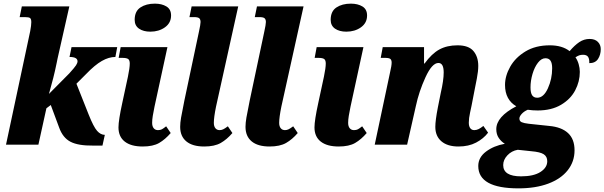

<svg xmlns="http://www.w3.org/2000/svg" viewBox="-20 -795 3321 1055"><path d="M453 -388 400 -335 467 -166Q494 -98 513.5 -76Q533 -54 556 -54L543 5H492Q410 6 367.5 -16Q325 -38 305 -94L259 -218L235 -200L191 0H13L146 -624Q152 -656 152 -673Q152 -691 145 -696Q138 -701 117 -701H88L100 -760H361L296 -472Q294 -466 292 -452Q282 -403 272.5 -366Q263 -329 249 -279L361 -392Q390 -424 398 -436.5Q406 -449 406 -458Q406 -482 362 -482L373 -536H624L614 -482Q578 -482 539.5 -460Q501 -438 453 -388Z M720 -686Q720 -733 751.5 -754Q783 -775 831 -775Q869 -775 894.5 -759.5Q920 -744 920 -710Q920 -669 886.5 -645Q853 -621 806 -621Q768 -621 744 -637.5Q720 -654 720 -686ZM631 -95Q631 -134 652 -230L683 -374Q693 -422 693 -446Q693 -464 684.5 -470.5Q676 -477 652 -477H632L643 -536H900L829 -209Q823 -180 819.5 -158.5Q816 -137 816 -120Q816 -101 824.5 -90.5Q833 -80 848 -80Q861 -80 869.5 -84.5Q878 -89 893 -101L918 -64Q888 -29 854.5 -9.5Q821 10 764 10Q700 10 665.5 -17Q631 -44 631 -95Z M970 -98Q970 -120 975 -149Q980 -178 993 -242L1073 -620Q1082 -661 1082 -674Q1082 -688 1075 -694.5Q1068 -701 1046 -701H1021L1033 -760H1289L1167 -209Q1155 -150 1155 -120Q1155 -101 1163.5 -90.5Q1172 -80 1187 -80Q1197 -80 1206.5 -84.5Q1216 -89 1232 -101L1257 -64Q1227 -29 1193 -9.5Q1159 10 1102 10Q1038 10 1004 -18Q970 -46 970 -98Z M1329 -98Q1329 -120 1334 -149Q1339 -178 1352 -242L1432 -620Q1441 -661 1441 -674Q1441 -688 1434 -694.5Q1427 -701 1405 -701H1380L1392 -760H1648L1526 -209Q1514 -150 1514 -120Q1514 -101 1522.5 -90.5Q1531 -80 1546 -80Q1556 -80 1565.5 -84.5Q1575 -89 1591 -101L1616 -64Q1586 -29 1552 -9.5Q1518 10 1461 10Q1397 10 1363 -18Q1329 -46 1329 -98Z M1797 -686Q1797 -733 1828.5 -754Q1860 -775 1908 -775Q1946 -775 1971.5 -759.5Q1997 -744 1997 -710Q1997 -669 1963.5 -645Q1930 -621 1883 -621Q1845 -621 1821 -637.5Q1797 -654 1797 -686ZM1708 -95Q1708 -134 1729 -230L1760 -374Q1770 -422 1770 -446Q1770 -464 1761.5 -470.5Q1753 -477 1729 -477H1709L1720 -536H1977L1906 -209Q1900 -180 1896.5 -158.5Q1893 -137 1893 -120Q1893 -101 1901.5 -90.5Q1910 -80 1925 -80Q1938 -80 1946.5 -84.5Q1955 -89 1970 -101L1995 -64Q1965 -29 1931.5 -9.5Q1898 10 1841 10Q1777 10 1742.5 -17Q1708 -44 1708 -95Z M2372 -98Q2372 -133 2386 -205L2402 -285Q2418 -354 2418 -397Q2418 -449 2389 -449Q2354 -449 2318 -370.5Q2282 -292 2265 -212L2217 0H2039L2123 -396Q2132 -434 2132 -451Q2132 -465 2125 -471Q2118 -477 2096 -477H2072L2083 -536H2310V-446H2313Q2352 -500 2394 -523Q2436 -546 2494 -546Q2555 -546 2581.5 -514.5Q2608 -483 2608 -433Q2608 -404 2600 -362.5Q2592 -321 2590 -312L2571 -214Q2570 -208 2563 -176.5Q2556 -145 2556 -121Q2556 -101 2564 -90.5Q2572 -80 2586 -80Q2598 -80 2609.5 -85.5Q2621 -91 2636 -103L2662 -66Q2637 -33 2596 -11.5Q2555 10 2499 10Q2439 10 2405.5 -18.5Q2372 -47 2372 -98Z M2608 117Q2608 70 2650.5 38Q2693 6 2754 -5Q2734 -17 2720.5 -37Q2707 -57 2707 -85Q2707 -154 2817 -211Q2787 -228 2771 -257.5Q2755 -287 2755 -328Q2755 -378 2783.5 -428.5Q2812 -479 2867.5 -512.5Q2923 -546 3001 -546Q3069 -546 3110 -514Q3137 -546 3163 -563.5Q3189 -581 3220 -581Q3249 -581 3265 -565Q3281 -549 3281 -525Q3281 -494 3266 -471Q3251 -448 3218 -448Q3219 -472 3211 -483Q3203 -494 3184 -494Q3172 -494 3163 -491Q3154 -488 3142 -480Q3153 -465 3159.5 -443Q3166 -421 3166 -400Q3166 -347 3140.5 -298.5Q3115 -250 3062.5 -219Q3010 -188 2934 -188Q2906 -188 2880 -192Q2859 -183 2846.5 -169Q2834 -155 2834 -144Q2834 -129 2846.5 -123.5Q2859 -118 2885 -115L2998 -103Q3065 -97 3101 -64Q3137 -31 3137 31Q3137 93 3099.5 140.5Q3062 188 2992.5 214Q2923 240 2829 240Q2608 240 2608 117ZM3014 -420Q3014 -448 3005 -461.5Q2996 -475 2977 -475Q2955 -475 2936 -450.5Q2917 -426 2906 -388.5Q2895 -351 2895 -315Q2895 -285 2904 -271.5Q2913 -258 2932 -258Q2967 -258 2990.5 -309.5Q3014 -361 3014 -420ZM2987 91Q2987 65 2967.5 52.5Q2948 40 2900 36L2825 28Q2791 34 2768 58.5Q2745 83 2745 112Q2745 174 2843 174Q2912 174 2949.5 150Q2987 126 2987 91Z"/></svg>

Font: Noto Serif NarrowBlack
Style: Italic
Weight: 900
Width: 4
Italic angle: -12°
Designer: Monotype Design Team
Foundry: Monotype Imaging Inc.
Version: Version 1.001